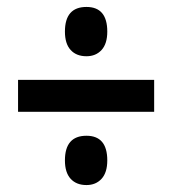

<svg xmlns="http://www.w3.org/2000/svg" viewBox="-20 -629 497 553"><path d="M229 -467Q200 -467 183.5 -485Q167 -503 167 -538Q167 -609 229 -609Q289 -609 289 -538Q289 -503 272.5 -485Q256 -467 229 -467ZM32 -307V-399H424V-307ZM229 -96Q200 -96 183.5 -114Q167 -132 167 -167Q167 -238 229 -238Q289 -238 289 -167Q289 -132 272.5 -114Q256 -96 229 -96Z"/></svg>

Font: Noto Sans Thai ExtCond SemBd
Style: Regular
Weight: 600
Width: 2
Designer: Monotype Design Team
Foundry: Monotype Imaging Inc.
Version: Version 2.002; ttfautohint (v1.8.4.7-5d5b)